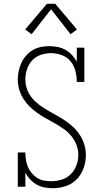

<svg xmlns="http://www.w3.org/2000/svg" viewBox="-20 -987 540 1015"><path d="M260 8Q238 8 216 4Q194 0 174.5 -11Q155 -22 139.5 -38.5Q124 -55 114 -74V0H74V-181H114Q114 -162 117 -142.5Q120 -123 127.5 -105Q135 -87 147.5 -72Q160 -57 176.5 -46.5Q193 -36 212.5 -32.5Q232 -29 251 -29Q279 -29 306.5 -37.5Q334 -46 354 -66Q374 -86 384 -113Q394 -140 394 -169Q394 -196 384 -221.5Q374 -247 357 -268Q340 -289 318 -304.5Q296 -320 272.5 -333.5Q249 -347 225 -360Q201 -373 179 -388.5Q157 -404 137.5 -423Q118 -442 103.5 -465Q89 -488 81.5 -514Q74 -540 74 -567Q74 -590 79 -612.5Q84 -635 93.5 -655.5Q103 -676 118.5 -693.5Q134 -711 153.5 -722.5Q173 -734 195.5 -738.5Q218 -743 241 -743Q263 -743 285 -738.5Q307 -734 326 -723.5Q345 -713 360.5 -696.5Q376 -680 386 -661V-735H426V-554H386Q386 -583 378.5 -612Q371 -641 353 -663Q335 -685 307 -695.5Q279 -706 250 -706Q222 -706 195.5 -697Q169 -688 150.5 -668Q132 -648 123 -621Q114 -594 114 -567Q114 -540 123.5 -514Q133 -488 150.5 -467.5Q168 -447 190 -431Q212 -415 235.5 -401.5Q259 -388 282.5 -375Q306 -362 328.5 -346.5Q351 -331 370.5 -312Q390 -293 404 -270.5Q418 -248 426 -221.5Q434 -195 434 -168Q434 -133 422.5 -99.5Q411 -66 387 -40.5Q363 -15 329 -3.5Q295 8 260 8ZM147 -806 113 -831 228 -967H272L387 -831L353 -806L250 -938Z"/></svg>

Font: Iosevka Slab Extralight
Style: Regular
Weight: 200
Monospace: yes
Designer: Belleve Invis
Foundry: Belleve Invis
Version: Version 11.1.1; ttfautohint (v1.8.3)